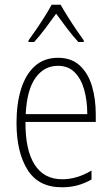

<svg xmlns="http://www.w3.org/2000/svg" viewBox="-20 -835 475 814"><path d="M226 -590Q283 -590 318.5 -557Q354 -524 370 -469.5Q386 -415 386 -351V-318H88Q87 -200 126.5 -137.5Q166 -75 244 -75Q306 -75 368 -112V-74Q340 -58 309.5 -49.5Q279 -41 242 -41Q143 -41 96.5 -115.5Q50 -190 50 -314Q50 -396 69.5 -458Q89 -520 128 -555Q167 -590 226 -590ZM226 -556Q167 -556 130.5 -505Q94 -454 89 -351H350Q350 -408 337 -454.5Q324 -501 296.5 -528.5Q269 -556 226 -556ZM237 -815Q250 -792 268.5 -762.5Q287 -733 305.5 -706Q324 -679 335 -664V-657H312Q289 -682 264 -715Q239 -748 218 -777Q198 -749 172.5 -715Q147 -681 125 -657H101V-664Q115 -683 133.5 -710Q152 -737 169.5 -765Q187 -793 199 -815Z"/></svg>

Font: Noto Sans Tamil UI Condensed ExtraLight
Style: Regular
Weight: 200
Width: 3
Designer: Jelle Bosma - Monotype Design Team
Foundry: Monotype Imaging Inc.
Version: Version 2.004; ttfautohint (v1.8.4.7-5d5b)